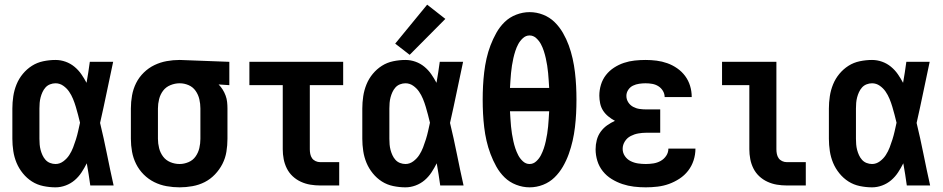

<svg xmlns="http://www.w3.org/2000/svg" viewBox="-20 -795 4040 823"><path d="M218 8Q240 8 261.5 0Q283 -8 300 -22.5Q317 -37 329.5 -56Q342 -75 352 -95Q356 -71 360 -47.5Q364 -24 367 0H467Q452 -67 438.5 -134.5Q425 -202 409 -268Q424 -334 437.5 -399.5Q451 -465 465 -530H365Q362 -508 358.5 -485Q355 -462 351 -440Q341 -459 328.5 -477Q316 -495 299 -509Q282 -523 261 -530.5Q240 -538 218 -538Q192 -538 165.5 -532.5Q139 -527 117 -513Q95 -499 78 -478.5Q61 -458 51 -433.5Q41 -409 37 -382.5Q33 -356 33 -330V-200Q33 -174 37 -147.5Q41 -121 51 -97Q61 -73 78 -52Q95 -31 117 -17Q139 -3 165.5 2.5Q192 8 218 8ZM218 -92Q206 -92 194.5 -96.5Q183 -101 175 -110Q167 -119 162 -130Q157 -141 154 -152.5Q151 -164 150 -176Q149 -188 149 -200V-330Q149 -342 150 -354Q151 -366 154 -377.5Q157 -389 162 -400Q167 -411 175 -420Q183 -429 194.5 -433.5Q206 -438 218 -438Q236 -438 251 -427.5Q266 -417 276 -402.5Q286 -388 293 -371Q300 -354 305 -337Q310 -320 314.5 -303Q319 -286 323 -269Q319 -251 315 -233Q311 -215 305.5 -197.5Q300 -180 293.5 -163Q287 -146 277 -130.5Q267 -115 251.5 -103.5Q236 -92 218 -92Z M750 8Q777 8 805 3Q833 -2 857.5 -14.5Q882 -27 901.5 -47.5Q921 -68 933.5 -92.5Q946 -117 950.5 -144.5Q955 -172 955 -200V-330Q955 -344 953.5 -358Q952 -372 947 -385.5Q942 -399 934.5 -411Q927 -423 917 -433L963 -430V-530L751 -538H750Q722 -538 694.5 -533Q667 -528 642 -516Q617 -504 596.5 -484Q576 -464 563.5 -439Q551 -414 546 -386Q541 -358 541 -330V-200Q541 -172 546 -144.5Q551 -117 563.5 -92Q576 -67 596 -47Q616 -27 641 -14.5Q666 -2 694 3Q722 8 750 8ZM750 -92Q729 -92 710 -100Q691 -108 679 -124Q667 -140 662 -160Q657 -180 657 -200V-330Q657 -350 662 -370Q667 -390 679 -406Q691 -422 710.5 -430Q730 -438 750 -438Q770 -438 788.5 -430Q807 -422 818.5 -405.5Q830 -389 834.5 -369.5Q839 -350 839 -330V-200Q839 -180 834.5 -160.5Q830 -141 818.5 -124.5Q807 -108 788 -100Q769 -92 750 -92Z M1352 0H1434V-100H1352Q1342 -100 1332.5 -104.5Q1323 -109 1317.5 -117Q1312 -125 1310 -135Q1308 -145 1308 -155V-430H1451V-530H1049V-430H1192V-155Q1192 -134 1196 -113Q1200 -92 1209.5 -73Q1219 -54 1234.5 -39.5Q1250 -25 1269.5 -16Q1289 -7 1310 -3.5Q1331 0 1352 0Z M1718 8Q1740 8 1761.5 0Q1783 -8 1800 -22.5Q1817 -37 1829.5 -56Q1842 -75 1852 -95Q1856 -71 1860 -47.5Q1864 -24 1867 0H1967Q1952 -67 1938.5 -134.5Q1925 -202 1909 -268Q1924 -334 1937.5 -399.5Q1951 -465 1965 -530H1865Q1862 -508 1858.5 -485Q1855 -462 1851 -440Q1841 -459 1828.5 -477Q1816 -495 1799 -509Q1782 -523 1761 -530.5Q1740 -538 1718 -538Q1692 -538 1665.5 -532.5Q1639 -527 1617 -513Q1595 -499 1578 -478.5Q1561 -458 1551 -433.5Q1541 -409 1537 -382.5Q1533 -356 1533 -330V-200Q1533 -174 1537 -147.5Q1541 -121 1551 -97Q1561 -73 1578 -52Q1595 -31 1617 -17Q1639 -3 1665.5 2.5Q1692 8 1718 8ZM1718 -92Q1706 -92 1694.5 -96.5Q1683 -101 1675 -110Q1667 -119 1662 -130Q1657 -141 1654 -152.5Q1651 -164 1650 -176Q1649 -188 1649 -200V-330Q1649 -342 1650 -354Q1651 -366 1654 -377.5Q1657 -389 1662 -400Q1667 -411 1675 -420Q1683 -429 1694.5 -433.5Q1706 -438 1718 -438Q1736 -438 1751 -427.5Q1766 -417 1776 -402.5Q1786 -388 1793 -371Q1800 -354 1805 -337Q1810 -320 1814.5 -303Q1819 -286 1823 -269Q1819 -251 1815 -233Q1811 -215 1805.5 -197.5Q1800 -180 1793.5 -163Q1787 -146 1777 -130.5Q1767 -115 1751.5 -103.5Q1736 -92 1718 -92ZM1736 -560 1889 -714 1811 -775 1674 -608Z M2250 8Q2280 8 2308 -3Q2336 -14 2357 -34.5Q2378 -55 2393 -81Q2408 -107 2418 -135Q2428 -163 2434.5 -191.5Q2441 -220 2444.5 -249.5Q2448 -279 2449.5 -308.5Q2451 -338 2451 -368Q2451 -397 2449.5 -426.5Q2448 -456 2444.5 -485.5Q2441 -515 2434.5 -544Q2428 -573 2418 -600.5Q2408 -628 2393 -654Q2378 -680 2357 -700.5Q2336 -721 2308 -732Q2280 -743 2250 -743Q2221 -743 2192.5 -732Q2164 -721 2143 -700.5Q2122 -680 2107.5 -654Q2093 -628 2082.5 -600.5Q2072 -573 2065.5 -544Q2059 -515 2055.5 -485.5Q2052 -456 2050.5 -426.5Q2049 -397 2049 -368Q2049 -338 2050.5 -308.5Q2052 -279 2055.5 -249.5Q2059 -220 2065.5 -191.5Q2072 -163 2082.5 -135Q2093 -107 2107.5 -81Q2122 -55 2143 -34.5Q2164 -14 2192.5 -3Q2221 8 2250 8ZM2250 -92Q2234 -92 2221.5 -103.5Q2209 -115 2201.5 -129.5Q2194 -144 2189 -159Q2184 -174 2180.5 -190Q2177 -206 2174.5 -221.5Q2172 -237 2170.5 -253Q2169 -269 2168 -285.5Q2167 -302 2166 -318H2334Q2333 -302 2332 -285.5Q2331 -269 2329.5 -253Q2328 -237 2325.5 -221.5Q2323 -206 2319.5 -190Q2316 -174 2311 -159Q2306 -144 2298.5 -129.5Q2291 -115 2278.5 -103.5Q2266 -92 2250 -92ZM2166 -418Q2167 -434 2168 -450Q2169 -466 2170.5 -482Q2172 -498 2174.5 -514Q2177 -530 2180.5 -545.5Q2184 -561 2189 -576.5Q2194 -592 2201.5 -606Q2209 -620 2221.5 -631.5Q2234 -643 2250 -643Q2266 -643 2278.5 -631.5Q2291 -620 2298.5 -606Q2306 -592 2311 -576.5Q2316 -561 2319.5 -545.5Q2323 -530 2325.5 -514Q2328 -498 2329.5 -482Q2331 -466 2332 -450Q2333 -434 2334 -418Z M2748 8Q2773 8 2798.5 5Q2824 2 2847.5 -6.5Q2871 -15 2892.5 -29Q2914 -43 2929.5 -63Q2945 -83 2953 -107.5Q2961 -132 2961 -158H2845Q2845 -141 2835.5 -127Q2826 -113 2811.5 -105Q2797 -97 2780.5 -94.5Q2764 -92 2748 -92Q2731 -92 2714.5 -94.5Q2698 -97 2683 -104.5Q2668 -112 2658.5 -126Q2649 -140 2649 -157Q2649 -174 2658.5 -189Q2668 -204 2683.5 -212Q2699 -220 2716 -223Q2733 -226 2750 -226H2810V-326H2750Q2736 -326 2721.5 -328Q2707 -330 2694 -337Q2681 -344 2673 -356.5Q2665 -369 2665 -384Q2665 -398 2673 -410Q2681 -422 2693.5 -428Q2706 -434 2720 -436Q2734 -438 2747 -438Q2762 -438 2776 -435.5Q2790 -433 2802 -425.5Q2814 -418 2821.5 -405.5Q2829 -393 2829 -379Q2829 -379 2829 -379Q2829 -379 2829 -379H2945Q2945 -379 2945 -379.5Q2945 -380 2945 -380Q2945 -404 2938 -427Q2931 -450 2917 -469Q2903 -488 2883 -502Q2863 -516 2840.5 -524Q2818 -532 2794.5 -535Q2771 -538 2747 -538Q2724 -538 2700.5 -535.5Q2677 -533 2654.5 -525.5Q2632 -518 2612 -505Q2592 -492 2577.5 -473.5Q2563 -455 2556 -432Q2549 -409 2549 -385Q2549 -369 2552.5 -352Q2556 -335 2565 -321Q2574 -307 2587.5 -296Q2601 -285 2616 -277Q2598 -269 2582 -257.5Q2566 -246 2554.5 -230Q2543 -214 2538 -194.5Q2533 -175 2533 -155Q2533 -130 2540.5 -105.5Q2548 -81 2564 -61Q2580 -41 2602 -27.5Q2624 -14 2648 -6Q2672 2 2697 5Q2722 8 2748 8Z M3352 0H3434V-100H3352Q3342 -100 3332.5 -104.5Q3323 -109 3317.5 -117Q3312 -125 3310 -135Q3308 -145 3308 -155V-530H3075V-430H3192V-155Q3192 -134 3196 -113Q3200 -92 3209.5 -73Q3219 -54 3234.5 -39.5Q3250 -25 3269.5 -16Q3289 -7 3310 -3.5Q3331 0 3352 0Z M3718 8Q3740 8 3761.5 0Q3783 -8 3800 -22.5Q3817 -37 3829.5 -56Q3842 -75 3852 -95Q3856 -71 3860 -47.5Q3864 -24 3867 0H3967Q3952 -67 3938.5 -134.5Q3925 -202 3909 -268Q3924 -334 3937.5 -399.5Q3951 -465 3965 -530H3865Q3862 -508 3858.5 -485Q3855 -462 3851 -440Q3841 -459 3828.5 -477Q3816 -495 3799 -509Q3782 -523 3761 -530.5Q3740 -538 3718 -538Q3692 -538 3665.5 -532.5Q3639 -527 3617 -513Q3595 -499 3578 -478.5Q3561 -458 3551 -433.5Q3541 -409 3537 -382.5Q3533 -356 3533 -330V-200Q3533 -174 3537 -147.5Q3541 -121 3551 -97Q3561 -73 3578 -52Q3595 -31 3617 -17Q3639 -3 3665.5 2.5Q3692 8 3718 8ZM3718 -92Q3706 -92 3694.5 -96.5Q3683 -101 3675 -110Q3667 -119 3662 -130Q3657 -141 3654 -152.5Q3651 -164 3650 -176Q3649 -188 3649 -200V-330Q3649 -342 3650 -354Q3651 -366 3654 -377.5Q3657 -389 3662 -400Q3667 -411 3675 -420Q3683 -429 3694.5 -433.5Q3706 -438 3718 -438Q3736 -438 3751 -427.5Q3766 -417 3776 -402.5Q3786 -388 3793 -371Q3800 -354 3805 -337Q3810 -320 3814.5 -303Q3819 -286 3823 -269Q3819 -251 3815 -233Q3811 -215 3805.5 -197.5Q3800 -180 3793.5 -163Q3787 -146 3777 -130.5Q3767 -115 3751.5 -103.5Q3736 -92 3718 -92Z"/></svg>

Font: Iosevka SS09
Style: Bold
Weight: 700
Monospace: yes
Designer: Belleve Invis
Foundry: Belleve Invis
Version: Version 5.2.1; ttfautohint (v1.8.3)